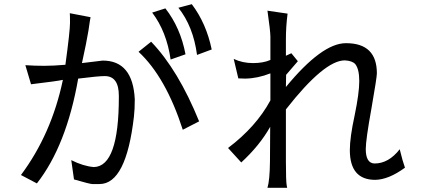

<svg xmlns="http://www.w3.org/2000/svg" viewBox="-20 -882 2040 916"><path d="M930 -303Q830 -549 701 -683L641 -635Q771 -514 852 -263ZM101 -571 128 -480Q254 -495 280 -501Q226 -243 80 -47L156 -7Q297 -187 353 -507Q449 -519 480 -519Q547 -519 547 -425V-419Q547 -88 428 -85Q378 -89 320 -118L333 -26Q409 -4 420 -4H455Q582 -4 619 -326Q623 -361 623 -408Q614 -593 470 -593L371 -581Q393 -681 402 -736Q410 -792 412 -800L313 -819Q314 -812 314 -773Q314 -734 292 -573Q235 -568 191 -568Q146 -568 101 -571ZM706 -822Q775 -731 794 -598L865 -623Q841 -750 769 -842ZM895 -862 831 -845Q902 -756 920 -620L990 -646Q964 -771 895 -862Z M1095 -601 1117 -508Q1136 -507 1151 -507Q1209 -508 1270 -532V-403Q1202 -277 1068 -176L1131 -107Q1219 -188 1269 -277L1268 -112Q1267 -22 1256 14H1350L1348 4Q1344 -16 1344 -111V-360Q1527 -594 1625 -594Q1661 -592 1675 -576Q1694 -552 1694 -495Q1694 -438 1672 -332Q1649 -226 1649 -166Q1649 -24 1770 -24Q1834 -25 1912 -82Q1901 -112 1887 -170Q1834 -102 1767 -102Q1725 -103 1725 -171Q1725 -215 1752 -364Q1778 -513 1778 -532Q1778 -676 1631 -676H1630Q1516 -676 1344 -467L1345 -525L1401 -590L1370 -628L1344 -616V-693Q1344 -756 1352 -817L1256 -831Q1270 -733 1270 -707V-596Q1236 -581 1187 -581Q1137 -581 1095 -601Z"/></svg>

Font: Sawarabi Gothic
Style: Regular
Weight: 400
Designer: mshio (mshio@users.sourceforge.jp)
Version: Version 20141215